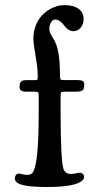

<svg xmlns="http://www.w3.org/2000/svg" viewBox="-20 -731 393 758"><path d="M117.2 -369.1H82.5Q57.1 -369.1 57.1 -387.7Q57.1 -393.1 59.1 -402.8Q63.5 -414.6 82 -414.6H116.7Q125.5 -414.6 127.2 -416.5Q128.9 -418.5 128.9 -428.7V-431.2Q128.9 -462.4 120.4 -510.5Q111.8 -558.6 111.8 -579.1Q111.8 -609.4 123.3 -635.3Q134.8 -661.1 152.8 -677.2Q170.9 -693.4 192.1 -702.1Q213.4 -710.9 234.4 -710.9Q270.5 -710.9 290.3 -696Q310.1 -681.2 310.1 -657.7Q310.1 -636.2 298.8 -622.1Q287.6 -607.9 270 -607.9Q258.3 -607.9 248.5 -615Q238.8 -622.1 232.9 -630.9Q227.1 -639.6 217.5 -646.7Q208 -653.8 197.3 -653.8Q187.5 -653.8 181.2 -642.3Q174.8 -630.9 174.8 -618.2Q174.8 -607.4 179 -598.9Q183.1 -590.3 189.2 -580.8Q195.3 -571.3 201.4 -556.9Q207.5 -542.5 211.9 -513.7Q216.3 -484.9 216.8 -444.8V-430.7Q217.3 -419.4 219.5 -417.2Q221.7 -415 231.4 -415H282.2Q299.3 -415 305.9 -411.6Q312.5 -408.2 312.5 -397.5Q312.5 -387.7 310.5 -380.9Q306.6 -369.1 283.2 -369.1H235.4Q224.1 -369.1 221.7 -366.5Q219.2 -363.8 219.2 -351.6V-295.4Q219.2 -99.1 230.5 -64.5Q236.3 -46.4 256.3 -44.4Q265.6 -43.5 279.1 -46.6Q292.5 -49.8 296.4 -49.3Q303.2 -48.3 307.6 -43.9Q312 -39.6 312 -33.2Q312 -14.6 275.6 -3.7Q239.3 7.3 166 7.3Q98.6 7.3 68.6 -0.7Q38.6 -8.8 38.6 -26.4Q38.6 -34.2 42.5 -39.6Q46.4 -44.9 52.7 -45.9Q56.6 -46.4 68.1 -43.2Q79.6 -40 89.4 -40.5Q98.1 -41 103.3 -44.4Q108.4 -47.9 110.6 -51.8Q112.8 -55.7 115.7 -64.5Q132.8 -110.8 132.8 -290V-352.1Q132.8 -363.8 130.6 -366.5Q128.4 -369.1 117.2 -369.1Z"/></svg>

Font: Cooper* Medium
Style: Regular
Weight: 500
Designer: Owen Earl
Foundry: indestructible type*
Version: Version 0.001